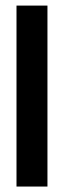

<svg xmlns="http://www.w3.org/2000/svg" viewBox="-20 -684 234 704"><path d="M40.5 0V-663.5H154V0Z"/></svg>

Font: Anek Tamil Condensed SemiBold
Style: Regular
Weight: 600
Width: 3
Designer: Aadarsh Rajan (Tamil), Yesha Goshar (Latin)
Foundry: Ek Type
Version: Version 1.003